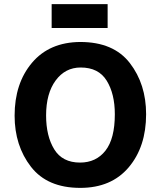

<svg xmlns="http://www.w3.org/2000/svg" viewBox="-20 -899 782 933"><path d="M231 -879H503V-763H231ZM370 -695Q532 -695 611 -592.5Q690 -490 690 -344Q690 -186 605.5 -86Q521 14 370 14Q210 14 130.5 -88.5Q51 -191 51 -337Q51 -494 135.5 -594Q220 -694 370 -695ZM369 -109Q447 -109 492.5 -167Q538 -225 538 -344Q538 -443 498.5 -507Q459 -571 372 -571Q297 -571 250.5 -508Q204 -445 204 -338Q204 -238 243.5 -173.5Q283 -109 369 -109Z"/></svg>

Font: Palanquin Dark Medium
Style: Regular
Weight: 500
Designer: Pria Ravichandran
Version: Version 1.001